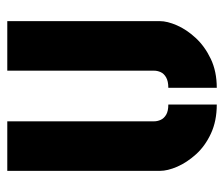

<svg xmlns="http://www.w3.org/2000/svg" viewBox="-64 -546 615 527"><g transform="rotate(-90 243.5 -282.5)"><path d="M266 5V-128Q284 -128 294.5 -134Q305 -140 309 -149Q313 -158 313 -167V-570H449V-151Q449 -131 437.5 -104.5Q426 -78 403 -53Q380 -28 345.5 -11.5Q311 5 266 5ZM220 5Q175 5 140.5 -11Q106 -27 83.5 -52Q61 -77 49.5 -103.5Q38 -130 38 -151V-570H174V-167Q174 -158 178 -149Q182 -140 192 -134Q202 -128 220 -128Z"/></g></svg>

Font: Stick No Bills ExtraBold
Style: Regular
Weight: 800
Version: Version 2.000